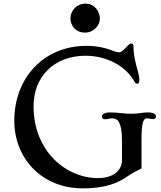

<svg xmlns="http://www.w3.org/2000/svg" viewBox="-20 -1011 873 1042"><path d="M57.6 -356C57.6 -154.8 203.6 11.2 429.2 11.2C543 11.2 616.2 -13.2 676.3 -57.1C690.9 -67.4 720.2 -82.5 748 -97.2V-244.1C748 -291.5 747.1 -368.7 775.9 -368.7C782.7 -368.7 788.6 -367.7 794.4 -366.7C799.8 -365.7 805.2 -364.7 810.5 -364.7C820.8 -364.7 826.7 -370.6 826.7 -378.4C826.7 -388.7 816.9 -400.9 783.7 -400.9C770 -400.9 758.3 -399.9 746.6 -397.9C731 -395.5 715.3 -393.6 693.8 -393.6C677.2 -393.6 649.9 -395 634.8 -397.5C623 -398.9 595.2 -400.9 576.2 -400.9C543 -400.9 533.2 -388.7 533.2 -378.4C533.2 -370.6 539.1 -363.8 549.3 -363.8C555.7 -363.8 561.5 -364.7 566.9 -365.7C573.2 -367.2 579.1 -368.7 585.4 -368.7C603 -368.7 616.7 -363.3 623.5 -351.1C636.7 -328.1 642.1 -299.3 642.1 -244.1V-143.1C642.1 -78.6 584.5 -44.4 512.7 -44.4C337.9 -44.4 162.1 -190.9 162.1 -434.1C162.1 -595.2 273.4 -708.5 444.3 -708.5C556.6 -708.5 662.6 -654.3 710 -567.4C715.3 -558.6 718.8 -556.6 725.6 -556.6C731 -556.6 736.3 -562 736.3 -577.1C736.3 -586.9 733.4 -606 727.1 -628.4C715.8 -666.5 704.6 -715.8 704.6 -751.5C704.6 -762.2 703.1 -774.9 692.9 -774.9C685.5 -774.9 681.2 -772 658.2 -747.6C640.6 -729 633.3 -727.1 627 -727.1C619.1 -727.1 607.9 -729.5 593.8 -734.9C553.2 -751.5 503.9 -762.2 449.7 -762.2C217.8 -762.2 57.6 -588.9 57.6 -356ZM441.9 -834C490.2 -834 522 -875.5 522 -908.7C522 -946.3 496.6 -991.2 443.8 -991.2C395 -991.2 362.3 -952.6 362.3 -910.6C362.3 -877 386.2 -834 441.9 -834Z"/></svg>

Font: Stoke
Style: Light
Weight: 300
Designer: Nicole Fally
Foundry: Nicole Fally
Version: Version 1.001